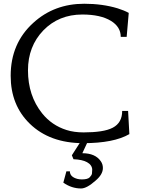

<svg xmlns="http://www.w3.org/2000/svg" viewBox="-20 -768 791 1045"><path d="M438.5 -747.6Q537.6 -747.6 620.1 -722.7Q656.2 -711.4 680.7 -697.8L669.4 -567.4H637.2Q637.2 -621.6 584 -654.3Q527.3 -689 428.2 -689Q299.8 -689 215.8 -602.5Q132.3 -515.6 132.3 -385.3Q132.3 -247.1 209.5 -150.9Q261.7 -85.9 341.8 -60.5Q382.8 -47.4 435.1 -47.4Q487.3 -47.4 527.8 -53.5Q568.4 -59.6 594.2 -73.2Q645 -100.1 645 -164.1H677.2L684.1 -38.1Q599.1 11.2 433.6 11.2Q251 11.2 142.1 -94.7Q38.1 -195.8 38.1 -355.5Q38.1 -532.2 161.1 -643.6Q274.9 -747.6 438.5 -747.6ZM460.9 -4.4 428.2 65.9Q499 65.9 528.8 109.9Q540 126 540 146.5Q540 181.2 500.5 214.8Q452.1 257.8 421.4 257.8Q369.6 257.8 324.7 226.1L341.3 164.6H360.4Q360.4 195.3 402.8 206.1Q414.1 208.5 425.3 208.5Q457 208.5 468 197.3Q479 186 480.5 177Q481.9 168 481.9 155.8Q481.9 143.6 474.6 132.8Q467.3 122.1 453.6 114.7Q428.2 100.6 379.9 98.6L371.1 77.1L430.2 -15.1Z"/></svg>

Font: Habibi
Style: Regular
Weight: 400
Designer: Magnus Gaarde
Foundry: Magnus Gaarde
Version: Version 1.001